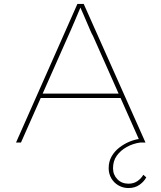

<svg xmlns="http://www.w3.org/2000/svg" viewBox="-20 -720 815 970"><path d="M61 0 371 -700H403L715 0H689L450 -538Q444 -548 436.5 -565.5Q429 -583 420 -604Q411 -625 401.5 -647Q392 -669 383 -689L389 -688Q382 -672 373.5 -651.5Q365 -631 355.5 -609Q346 -587 338 -568.5Q330 -550 324 -537L86 0ZM173 -225 182 -247H595L604 -225ZM629 230Q602 230 579 217Q556 204 542.5 181Q529 158 529 130Q529 96 544 70Q559 44 583 25.5Q607 7 633.5 -4Q660 -15 684 -18L689 0Q652 5 620.5 22.5Q589 40 570 66.5Q551 93 551 130Q551 163 573 185.5Q595 208 629 208Q656 208 675 194.5Q694 181 704 163L719 176Q708 197 685 213.5Q662 230 629 230Z"/></svg>

Font: Lexend Giga Thin
Style: Regular
Weight: 250
Version: Version 1.007